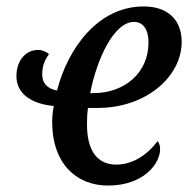

<svg xmlns="http://www.w3.org/2000/svg" viewBox="-20 -566 584 596"><path d="M315 10C426 10 477 -58 477 -103C477 -114 474 -123 469 -128C443 -92 397 -55 341 -55C280 -55 250 -101 250 -180C250 -202 251 -216 253 -231H284C433 -231 544 -328 544 -436C544 -505 500 -546 426 -546C283 -546 190 -414 157 -285C126 -291 111 -308 111 -335C111 -363 120 -381 132 -398C124 -405 112 -411 99 -411C57 -411 31 -375 31 -330C31 -272 82 -243 147 -237C144 -222 142 -206 142 -188C142 -55 220 10 315 10ZM270 -277H260C280 -381 333 -498 396 -498C424 -498 441 -475 441 -434C441 -340 367 -277 270 -277Z"/></svg>

Font: Noto Serif Condensed Medium
Style: Italic
Weight: 500
Width: 3
Italic angle: -12°
Designer: Monotype Design Team
Foundry: Monotype Imaging Inc.
Version: Version 2.013